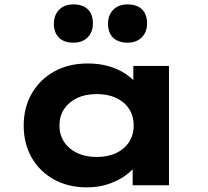

<svg xmlns="http://www.w3.org/2000/svg" viewBox="-20 -824 924 854"><path d="M367.5 9.4Q283 9.4 219.3 -26.1Q155.7 -61.6 120.5 -123.6Q85.4 -185.6 85.4 -265.3Q85.4 -346.4 121.7 -408.8Q158 -471.2 222 -506.5Q285.9 -541.7 370.5 -541.7Q420.2 -541.7 461.9 -529.9Q503.5 -518 534.5 -498Q565.6 -478.1 585.5 -454.4Q605.3 -430.6 611.4 -407.1L573 -405.1V-530.7H731.6V0H570.1V-141.4L604.2 -132.1Q599.9 -107 579.5 -81.8Q559.1 -56.6 527.6 -36.2Q496.2 -15.9 455.3 -3.2Q414.4 9.4 367.5 9.4ZM410.3 -125.8Q460.6 -125.8 497.4 -143.5Q534.2 -161.3 554.5 -192.9Q574.7 -224.5 574.7 -265.3Q574.7 -307.7 554.5 -339.1Q534.2 -370.5 497.4 -388Q460.6 -405.6 410.3 -405.6Q360.1 -405.6 323 -388Q285.9 -370.5 265.1 -339.1Q244.4 -307.7 244.4 -265.3Q244.4 -224.5 265.1 -192.9Q285.9 -161.3 323 -143.5Q360.1 -125.8 410.3 -125.8ZM547.3 -634.2Q505.7 -634.2 483.1 -656.4Q460.5 -678.6 460.5 -718.7Q460.5 -756.9 483.9 -780.7Q507.3 -804.4 547.3 -804.4Q588.9 -804.4 611.5 -782.5Q634.1 -760.6 634.1 -719.3Q634.1 -681.7 610.7 -658Q587.3 -634.2 547.3 -634.2ZM306.5 -634.2Q264.9 -634.2 242.3 -656.4Q219.7 -678.6 219.7 -718.7Q219.7 -756.9 243.1 -780.7Q266.5 -804.4 306.5 -804.4Q348.1 -804.4 370.7 -782.5Q393.3 -760.6 393.3 -719.3Q393.3 -681.7 370 -658Q346.6 -634.2 306.5 -634.2Z"/></svg>

Font: Lexend Mega
Style: Regular
Weight: 400
Designer: Bonnie Shaver-Troup, Thomas Jockin
Foundry: Lexend
Version: Version 1.007